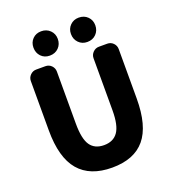

<svg xmlns="http://www.w3.org/2000/svg" viewBox="-170 -1091 1103 1231"><g transform="rotate(-20 381.5 -475.0)"><path d="M383.8 13.7Q233.4 13.7 157.7 -75.2Q82 -164.1 82 -349.6V-686.5Q82 -710 99.1 -727.1Q116.2 -744.1 139.6 -744.1H202.1Q226.6 -744.1 243.2 -727.1Q259.8 -710 259.8 -686.5V-331.1Q259.8 -227.5 290 -183.6Q320.3 -139.6 383.8 -139.6Q447.3 -139.6 478.5 -184.1Q509.8 -228.5 509.8 -331.1V-686.5Q509.8 -710 526.9 -727.1Q543.9 -744.1 567.4 -744.1H624Q648.4 -744.1 665 -727.1Q681.6 -710 681.6 -686.5V-349.6Q681.6 -163.1 607.9 -74.7Q534.2 13.7 383.8 13.7ZM252.9 -797.9Q216.8 -797.9 193.8 -821.8Q170.9 -845.7 170.9 -881.8Q170.9 -917 193.8 -940.4Q216.8 -963.9 252.9 -963.9Q289.1 -963.9 313 -940.4Q336.9 -917 336.9 -881.8Q336.9 -845.7 313.5 -821.8Q290 -797.9 252.9 -797.9ZM508.8 -797.9Q473.6 -797.9 450.2 -821.8Q426.8 -845.7 426.8 -881.8Q426.8 -917 450.2 -940.4Q473.6 -963.9 508.8 -963.9Q545.9 -963.9 569.3 -940.4Q592.8 -917 592.8 -881.8Q592.8 -845.7 569.3 -821.8Q545.9 -797.9 508.8 -797.9Z"/></g></svg>

Font: Gen Jyuu Gothic Heavy
Style: Bold
Weight: 900
Designer: [Source Han Sans]
Ryoko NISHIZUKA  (kana & ideographs); Paul D. Hunt (Latin, Greek & Cyrillic); Wenlong ZHANG  (bopomofo
Version: Version 1.002.20150607